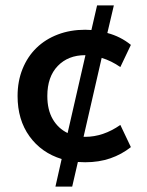

<svg xmlns="http://www.w3.org/2000/svg" viewBox="-20 -590 544 710"><path d="M185 100 208 -2Q133 -25 89 -86Q45 -147 45 -235Q45 -290 63.5 -335.5Q82 -381 115 -413Q148 -445 194 -462.5Q240 -480 295 -480Q301 -480 306.5 -479.5Q312 -479 318 -479L339 -570H401L377 -468Q426 -455 464 -424L425 -342Q392 -365 356 -376L289 -84H295Q362 -84 425 -128L464 -46Q430 -19 388 -4.5Q346 10 295 10Q288 10 281.5 9.5Q275 9 268 9L247 100ZM155 -235Q155 -184 175 -149.5Q195 -115 230 -98L296 -386H295Q232 -386 193.5 -346Q155 -306 155 -235Z"/></svg>

Font: Gantari SemiBold
Style: Regular
Weight: 600
Designer: Anugrah Pasau
Foundry: Lafontype
Version: Version 1.000; ttfautohint (v1.8.4)